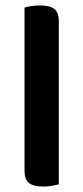

<svg xmlns="http://www.w3.org/2000/svg" viewBox="-20 -678 306 705"><path d="M196 -1Q188 1 172.5 4Q157 7 139 7Q103 7 86.5 -6Q70 -19 70 -52V-650Q78 -653 93.5 -655.5Q109 -658 127 -658Q163 -658 179.5 -645Q196 -632 196 -599V-1Z"/></svg>

Font: Baloo 2 SemiBold
Style: Regular
Weight: 600
Designer: Sarang Kulkarni and Ek Type
Foundry: Ek Type
Version: Version 1.640;hotconv 1.0.111;makeotfexe 2.5.65597; ttfautoh